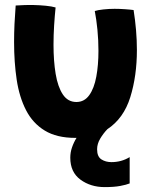

<svg xmlns="http://www.w3.org/2000/svg" viewBox="-20 -534 629 784"><path d="M509.5 107.5V215Q496 220.5 471.2 225.2Q446.5 230 407.5 230Q350 230 308.5 199.5Q267 169 267 110Q267 88.5 274 68Q281 47.5 292.5 29Q290 29 287.5 29Q211.5 29 162.8 -0.8Q114 -30.5 86.5 -83.8Q59 -137 48.2 -208.2Q37.5 -279.5 37.5 -362Q37.5 -398.5 39.2 -436.2Q41 -474 44 -511.5Q57 -512.5 78.2 -513.2Q99.5 -514 117 -513.5Q142 -513 167.2 -510.5Q192.5 -508 207 -503.5Q203.5 -469.5 201 -430.2Q198.5 -391 198.5 -351.5Q198.5 -285.5 207.2 -232.5Q216 -179.5 236.5 -148.5Q257 -117.5 292 -117.5Q324.5 -117.5 344.5 -145.5Q364.5 -173.5 373.2 -220.8Q382 -268 382 -326.5Q382 -370 377.8 -413Q373.5 -456 367 -489Q379 -493 402.2 -495.5Q425.5 -498 448 -498Q466.5 -498 489 -496.5Q511.5 -495 525.5 -493Q532 -452.5 535.5 -411.2Q539 -370 539 -330Q539 -224 512 -137.2Q485 -50.5 418.5 -6.5Q402 10.5 389.2 32Q376.5 53.5 376.5 75.5Q376.5 105.5 394 116.8Q411.5 128 435 128Q476 128 509.5 107.5Z"/></svg>

Font: Grandstander
Style: Bold
Weight: 700
Designer: Tyler Finck
Foundry: Etcetera Type Co
Version: Version 1.200; ttfautohint (v1.8.3)